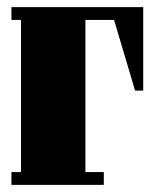

<svg xmlns="http://www.w3.org/2000/svg" viewBox="-20 -520 435 540"><path d="M220.2 -36.1H272V0H12.2V-36.1H39.1V-463.9H12.2V-500H382.8V-265.1H359.9L300.8 -463.9H220.2Z"/></svg>

Font: Lletraferida
Style: Heavy
Weight: 900
Designer: Josep Patau Bellart
Foundry: Josep Patau Bellart
Version: Version 1.000